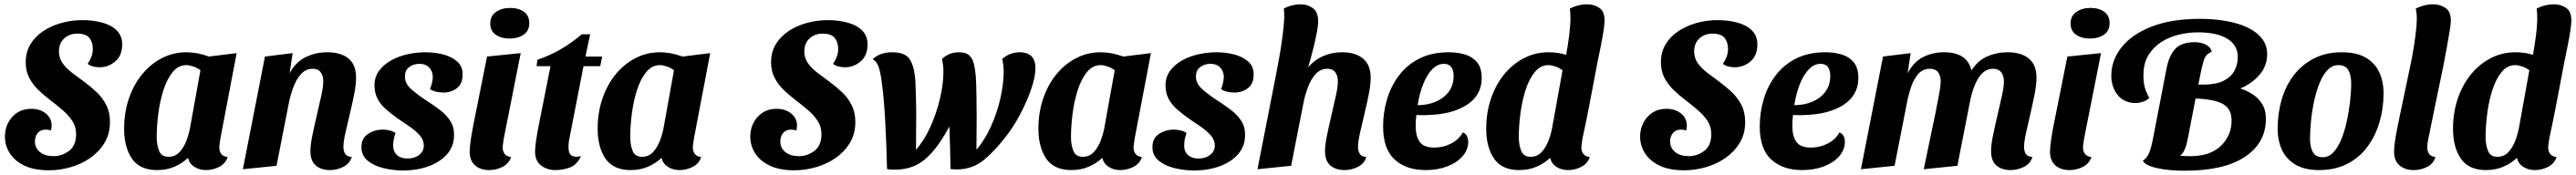

<svg xmlns="http://www.w3.org/2000/svg" viewBox="-20 -774 12015 817"><path d="M209 21Q140 21 94.5 -0.5Q49 -22 26 -58Q3 -94 3 -136Q3 -190 37 -228Q71 -266 126 -266Q167 -266 194 -244Q221 -222 221 -187Q221 -182 220 -176Q219 -170 218 -165Q205 -169 193 -169Q170 -169 156.5 -153.5Q143 -138 143 -114Q143 -83 166.5 -64Q190 -45 230 -45Q270 -45 302.5 -70Q335 -95 335 -148Q335 -183 317 -210Q299 -237 271.5 -260.5Q244 -284 214 -307Q185 -329 159 -354Q133 -379 116.5 -410.5Q100 -442 100 -484Q100 -531 122 -567.5Q144 -604 182 -629Q220 -654 267 -667Q314 -680 364 -680Q416 -680 458.5 -668Q501 -656 525.5 -631Q550 -606 550 -567Q550 -515 518 -487.5Q486 -460 445 -460Q409 -460 389 -476Q399 -490 406 -508Q413 -526 413 -545Q413 -577 397 -597Q381 -617 340 -617Q304 -617 279.5 -594.5Q255 -572 255 -534Q255 -503 272 -479Q289 -455 316.5 -434Q344 -413 373 -392Q403 -370 430.5 -344Q458 -318 475.5 -284Q493 -250 493 -204Q493 -149 467.5 -107Q442 -65 401 -36.5Q360 -8 309.5 6.5Q259 21 209 21Z M713 20Q632 20 595.5 -33.5Q559 -87 559 -173Q559 -248 581 -313Q603 -378 642.5 -426.5Q682 -475 735 -502.5Q788 -530 850 -530Q900 -530 955 -510L1084 -526L1008 -127Q1007 -118 1005 -106Q1003 -94 1003 -85Q1003 -67 1012.5 -55Q1022 -43 1042 -41Q1032 -10 1002.5 5Q973 20 941 20Q911 20 887.5 5.5Q864 -9 857 -37Q831 -12 794.5 4Q758 20 713 20ZM766 -42Q798 -42 818.5 -65Q839 -88 851 -121Q863 -154 868 -185L915 -446Q899 -458 881 -464Q863 -470 849 -470Q812 -470 785.5 -437.5Q759 -405 742.5 -353.5Q726 -302 718.5 -243.5Q711 -185 711 -134Q711 -98 722 -70Q733 -42 766 -42Z M1519 20Q1478 20 1453 -1.5Q1428 -23 1428 -69Q1428 -97 1437 -141Q1446 -185 1457.5 -234Q1469 -283 1478.5 -326Q1488 -369 1488 -395Q1488 -420 1476 -436.5Q1464 -453 1439 -453Q1406 -453 1383.5 -427.5Q1361 -402 1347.5 -364.5Q1334 -327 1327 -291L1270 0L1113 16L1216 -510L1345 -526L1331 -432Q1358 -483 1404.5 -506.5Q1451 -530 1507 -530Q1570 -530 1605.5 -501Q1641 -472 1641 -412Q1641 -378 1632 -333Q1623 -288 1611.5 -240.5Q1600 -193 1591 -152.5Q1582 -112 1582 -88Q1582 -69 1590 -56Q1598 -43 1621 -41Q1611 -10 1581.5 5Q1552 20 1519 20Z M1863 22Q1815 22 1769.5 11Q1724 0 1695 -24Q1666 -48 1666 -87Q1666 -129 1697 -149Q1728 -169 1766 -169Q1781 -169 1797.5 -165Q1814 -161 1825 -153Q1819 -136 1816.5 -122.5Q1814 -109 1814 -91Q1815 -65 1832.5 -49.5Q1850 -34 1881 -34Q1914 -34 1935.5 -51Q1957 -68 1957 -94Q1957 -120 1939 -141Q1921 -162 1893 -181.5Q1865 -201 1835 -221Q1807 -241 1782 -262.5Q1757 -284 1742 -311.5Q1727 -339 1727 -376Q1727 -414 1748 -443Q1769 -472 1803.5 -491.5Q1838 -511 1880.5 -520.5Q1923 -530 1966 -530Q2007 -530 2046.5 -520Q2086 -510 2112.5 -487Q2139 -464 2138 -425Q2138 -383 2111.5 -362.5Q2085 -342 2048 -342Q2033 -342 2016 -345.5Q1999 -349 1986 -358Q1991 -370 1994.5 -384Q1998 -398 1999 -413Q1999 -441 1982.5 -458.5Q1966 -476 1936 -476Q1909 -476 1889 -461Q1869 -446 1869 -418Q1868 -384 1899 -357Q1930 -330 1970 -304Q2003 -283 2032.5 -260.5Q2062 -238 2080.5 -209.5Q2099 -181 2098 -142Q2098 -93 2067.5 -56.5Q2037 -20 1984 0.5Q1931 21 1863 22Z M2357 -594Q2318 -594 2292.5 -612Q2267 -630 2267 -664Q2267 -700 2294 -718.5Q2321 -737 2360 -737Q2399 -737 2424 -719Q2449 -701 2449 -666Q2449 -630 2422.5 -612Q2396 -594 2357 -594ZM2262 20Q2221 20 2196 -2Q2171 -24 2171 -66Q2171 -86 2176 -120.5Q2181 -155 2188 -190Q2195 -225 2199 -245L2252 -510L2409 -526L2330 -127Q2329 -118 2327 -106Q2325 -94 2325 -85Q2325 -67 2334.5 -55Q2344 -43 2364 -41Q2354 -10 2324.5 5Q2295 20 2262 20Z M2571 20Q2532 20 2504 -1.5Q2476 -23 2476 -66Q2476 -86 2481 -119.5Q2486 -153 2493.5 -191Q2501 -229 2508 -263.5Q2515 -298 2519 -319L2548 -465H2483L2487 -495Q2598 -532 2694 -614H2733L2711 -510H2789L2780 -465H2702L2639 -142Q2636 -128 2634 -115.5Q2632 -103 2632 -91Q2631 -59 2645.5 -48.5Q2660 -38 2690 -45Q2672 -5 2639.5 7.5Q2607 20 2571 20Z M2922 20Q2841 20 2804.5 -33.5Q2768 -87 2768 -173Q2768 -248 2790 -313Q2812 -378 2851.5 -426.5Q2891 -475 2944 -502.5Q2997 -530 3059 -530Q3109 -530 3164 -510L3293 -526L3217 -127Q3216 -118 3214 -106Q3212 -94 3212 -85Q3212 -67 3221.5 -55Q3231 -43 3251 -41Q3241 -10 3211.5 5Q3182 20 3150 20Q3120 20 3096.5 5.5Q3073 -9 3066 -37Q3040 -12 3003.5 4Q2967 20 2922 20ZM2975 -42Q3007 -42 3027.5 -65Q3048 -88 3060 -121Q3072 -154 3077 -185L3124 -446Q3108 -458 3090 -464Q3072 -470 3058 -470Q3021 -470 2994.5 -437.5Q2968 -405 2951.5 -353.5Q2935 -302 2927.5 -243.5Q2920 -185 2920 -134Q2920 -98 2931 -70Q2942 -42 2975 -42Z M3686 21Q3617 21 3571.5 -0.5Q3526 -22 3503 -58Q3480 -94 3480 -136Q3480 -190 3514 -228Q3548 -266 3603 -266Q3644 -266 3671 -244Q3698 -222 3698 -187Q3698 -182 3697 -176Q3696 -170 3695 -165Q3682 -169 3670 -169Q3647 -169 3633.5 -153.5Q3620 -138 3620 -114Q3620 -83 3643.5 -64Q3667 -45 3707 -45Q3747 -45 3779.5 -70Q3812 -95 3812 -148Q3812 -183 3794 -210Q3776 -237 3748.5 -260.5Q3721 -284 3691 -307Q3662 -329 3636 -354Q3610 -379 3593.5 -410.5Q3577 -442 3577 -484Q3577 -531 3599 -567.5Q3621 -604 3659 -629Q3697 -654 3744 -667Q3791 -680 3841 -680Q3893 -680 3935.5 -668Q3978 -656 4002.5 -631Q4027 -606 4027 -567Q4027 -515 3995 -487.5Q3963 -460 3922 -460Q3886 -460 3866 -476Q3876 -490 3883 -508Q3890 -526 3890 -545Q3890 -577 3874 -597Q3858 -617 3817 -617Q3781 -617 3756.5 -594.5Q3732 -572 3732 -534Q3732 -503 3749 -479Q3766 -455 3793.5 -434Q3821 -413 3850 -392Q3880 -370 3907.5 -344Q3935 -318 3952.5 -284Q3970 -250 3970 -204Q3970 -149 3944.5 -107Q3919 -65 3878 -36.5Q3837 -8 3786.5 6.5Q3736 21 3686 21Z M4156 18Q4147 18 4137.5 17.5Q4128 17 4118 15Q4115 -107 4109 -216Q4103 -325 4092 -400Q4086 -443 4077.5 -465Q4069 -487 4051 -498Q4085 -530 4142 -530Q4203 -530 4224 -497Q4245 -464 4250 -400Q4251 -376 4252.5 -328.5Q4254 -281 4254 -235Q4254 -199 4253.5 -158Q4253 -117 4253 -75Q4292 -119 4320.5 -182.5Q4349 -246 4365 -314Q4381 -382 4381 -440Q4381 -454 4379.5 -468.5Q4378 -483 4374 -498Q4386 -511 4406.5 -520.5Q4427 -530 4454 -530Q4486 -530 4501.5 -515.5Q4517 -501 4523 -476Q4529 -451 4532 -418Q4534 -384 4535 -332Q4536 -280 4536 -224Q4536 -166 4535 -75Q4573 -119 4602 -182.5Q4631 -246 4646.5 -314Q4662 -382 4662 -440Q4662 -454 4660.5 -468.5Q4659 -483 4655 -498Q4669 -512 4690.5 -521Q4712 -530 4738 -530Q4771 -530 4790.5 -512.5Q4810 -495 4810 -455Q4810 -425 4799 -386Q4788 -347 4770 -305Q4752 -263 4729.5 -223Q4707 -183 4684 -152Q4627 -75 4572 -29Q4517 17 4443 17Q4436 17 4428.5 16.5Q4421 16 4414 15Q4413 -35 4412 -83.5Q4411 -132 4409 -183Q4366 -105 4327 -61.5Q4288 -18 4247 0Q4206 18 4156 18Z M4978 20Q4897 20 4860.5 -33.5Q4824 -87 4824 -173Q4824 -248 4846 -313Q4868 -378 4907.5 -426.5Q4947 -475 5000 -502.5Q5053 -530 5115 -530Q5165 -530 5220 -510L5349 -526L5273 -127Q5272 -118 5270 -106Q5268 -94 5268 -85Q5268 -67 5277.5 -55Q5287 -43 5307 -41Q5297 -10 5267.5 5Q5238 20 5206 20Q5176 20 5152.5 5.5Q5129 -9 5122 -37Q5096 -12 5059.5 4Q5023 20 4978 20ZM5031 -42Q5063 -42 5083.5 -65Q5104 -88 5116 -121Q5128 -154 5133 -185L5180 -446Q5164 -458 5146 -464Q5128 -470 5114 -470Q5077 -470 5050.5 -437.5Q5024 -405 5007.5 -353.5Q4991 -302 4983.5 -243.5Q4976 -185 4976 -134Q4976 -98 4987 -70Q4998 -42 5031 -42Z M5553 22Q5505 22 5459.5 11Q5414 0 5385 -24Q5356 -48 5356 -87Q5356 -129 5387 -149Q5418 -169 5456 -169Q5471 -169 5487.5 -165Q5504 -161 5515 -153Q5509 -136 5506.5 -122.5Q5504 -109 5504 -91Q5505 -65 5522.5 -49.5Q5540 -34 5571 -34Q5604 -34 5625.5 -51Q5647 -68 5647 -94Q5647 -120 5629 -141Q5611 -162 5583 -181.5Q5555 -201 5525 -221Q5497 -241 5472 -262.5Q5447 -284 5432 -311.5Q5417 -339 5417 -376Q5417 -414 5438 -443Q5459 -472 5493.5 -491.5Q5528 -511 5570.5 -520.5Q5613 -530 5656 -530Q5697 -530 5736.5 -520Q5776 -510 5802.5 -487Q5829 -464 5828 -425Q5828 -383 5801.5 -362.5Q5775 -342 5738 -342Q5723 -342 5706 -345.5Q5689 -349 5676 -358Q5681 -370 5684.5 -384Q5688 -398 5689 -413Q5689 -441 5672.5 -458.5Q5656 -476 5626 -476Q5599 -476 5579 -461Q5559 -446 5559 -418Q5558 -384 5589 -357Q5620 -330 5660 -304Q5693 -283 5722.5 -260.5Q5752 -238 5770.5 -209.5Q5789 -181 5788 -142Q5788 -93 5757.5 -56.5Q5727 -20 5674 0.5Q5621 21 5553 22Z M6252 20Q6211 20 6186 -1.5Q6161 -23 6161 -69Q6161 -97 6170 -141Q6179 -185 6190.5 -234Q6202 -283 6211.5 -326Q6221 -369 6221 -395Q6221 -420 6209 -436.5Q6197 -453 6172 -453Q6139 -453 6116.5 -427.5Q6094 -402 6080.5 -364.5Q6067 -327 6060 -291L6003 0L5846 16L5934 -433Q5942 -474 5950 -520Q5958 -566 5963.5 -610.5Q5969 -655 5971 -691Q5971 -703 5970.5 -713.5Q5970 -724 5969 -734Q5987 -744 6007.5 -749Q6028 -754 6047 -754Q6080 -754 6104.5 -736Q6129 -718 6129 -674Q6129 -653 6122 -617.5Q6115 -582 6104.5 -540.5Q6094 -499 6082 -459Q6111 -494 6152 -512Q6193 -530 6241 -530Q6303 -530 6338.5 -500.5Q6374 -471 6374 -411Q6374 -378 6365 -333Q6356 -288 6344.5 -240.5Q6333 -193 6324 -152.5Q6315 -112 6315 -88Q6315 -69 6323 -56Q6331 -43 6354 -41Q6344 -10 6314.5 5Q6285 20 6252 20Z M6630 20Q6540 20 6486 -29Q6432 -78 6432 -184Q6432 -248 6450 -309.5Q6468 -371 6505.5 -421Q6543 -471 6601 -500.5Q6659 -530 6739 -530Q6780 -530 6814.5 -519.5Q6849 -509 6870.5 -483Q6892 -457 6892 -410Q6892 -330 6823.5 -285Q6755 -240 6639 -237Q6627 -236 6612.5 -236.5Q6598 -237 6587 -237Q6584 -210 6584 -186Q6584 -138 6603 -111.5Q6622 -85 6671 -85Q6712 -85 6748.5 -103.5Q6785 -122 6804 -156Q6818 -150 6823.5 -138Q6829 -126 6829 -112Q6829 -75 6803 -45Q6777 -15 6732 2.5Q6687 20 6630 20ZM6593 -283Q6639 -283 6677 -299Q6715 -315 6738 -345.5Q6761 -376 6761 -420Q6760 -476 6716 -476Q6686 -476 6661.5 -451Q6637 -426 6619.5 -382.5Q6602 -339 6593 -283Z M7067 20Q6986 20 6949.5 -33.5Q6913 -87 6913 -173Q6913 -248 6935 -313Q6957 -378 6996.5 -426.5Q7036 -475 7089 -502.5Q7142 -530 7204 -530Q7249 -530 7286 -518Q7294 -563 7299.5 -605Q7305 -647 7306 -681Q7306 -695 7305.5 -708Q7305 -721 7303 -734Q7318 -742 7340 -748Q7362 -754 7384 -754Q7416 -754 7441 -737Q7466 -720 7465 -675Q7465 -662 7460.5 -632Q7456 -602 7448 -561.5Q7440 -521 7431 -478Q7415 -394 7398.5 -306.5Q7382 -219 7362 -127Q7361 -118 7359 -106Q7357 -94 7357 -85Q7357 -67 7366.5 -55Q7376 -43 7396 -41Q7386 -10 7356.5 5Q7327 20 7295 20Q7265 20 7241.5 5.5Q7218 -9 7211 -37Q7185 -12 7148.5 4Q7112 20 7067 20ZM7120 -42Q7152 -42 7172.5 -65Q7193 -88 7205 -121Q7217 -154 7222 -185L7269 -446Q7253 -458 7235 -464Q7217 -470 7203 -470Q7166 -470 7139.5 -437.5Q7113 -405 7096.5 -353.5Q7080 -302 7072.5 -243.5Q7065 -185 7065 -134Q7065 -98 7076 -70Q7087 -42 7120 -42Z M7837 21Q7768 21 7722.5 -0.5Q7677 -22 7654 -58Q7631 -94 7631 -136Q7631 -190 7665 -228Q7699 -266 7754 -266Q7795 -266 7822 -244Q7849 -222 7849 -187Q7849 -182 7848 -176Q7847 -170 7846 -165Q7833 -169 7821 -169Q7798 -169 7784.5 -153.5Q7771 -138 7771 -114Q7771 -83 7794.5 -64Q7818 -45 7858 -45Q7898 -45 7930.5 -70Q7963 -95 7963 -148Q7963 -183 7945 -210Q7927 -237 7899.5 -260.5Q7872 -284 7842 -307Q7813 -329 7787 -354Q7761 -379 7744.5 -410.5Q7728 -442 7728 -484Q7728 -531 7750 -567.5Q7772 -604 7810 -629Q7848 -654 7895 -667Q7942 -680 7992 -680Q8044 -680 8086.5 -668Q8129 -656 8153.5 -631Q8178 -606 8178 -567Q8178 -515 8146 -487.5Q8114 -460 8073 -460Q8037 -460 8017 -476Q8027 -490 8034 -508Q8041 -526 8041 -545Q8041 -577 8025 -597Q8009 -617 7968 -617Q7932 -617 7907.5 -594.5Q7883 -572 7883 -534Q7883 -503 7900 -479Q7917 -455 7944.5 -434Q7972 -413 8001 -392Q8031 -370 8058.5 -344Q8086 -318 8103.5 -284Q8121 -250 8121 -204Q8121 -149 8095.5 -107Q8070 -65 8029 -36.5Q7988 -8 7937.5 6.5Q7887 21 7837 21Z M8387 20Q8297 20 8243 -29Q8189 -78 8189 -184Q8189 -248 8207 -309.5Q8225 -371 8262.5 -421Q8300 -471 8358 -500.5Q8416 -530 8496 -530Q8537 -530 8571.5 -519.5Q8606 -509 8627.5 -483Q8649 -457 8649 -410Q8649 -330 8580.5 -285Q8512 -240 8396 -237Q8384 -236 8369.5 -236.5Q8355 -237 8344 -237Q8341 -210 8341 -186Q8341 -138 8360 -111.5Q8379 -85 8428 -85Q8469 -85 8505.5 -103.5Q8542 -122 8561 -156Q8575 -150 8580.5 -138Q8586 -126 8586 -112Q8586 -75 8560 -45Q8534 -15 8489 2.5Q8444 20 8387 20ZM8350 -283Q8396 -283 8434 -299Q8472 -315 8495 -345.5Q8518 -376 8518 -420Q8517 -476 8473 -476Q8443 -476 8418.5 -451Q8394 -426 8376.5 -382.5Q8359 -339 8350 -283Z M9359 20Q9318 20 9293 -1.5Q9268 -23 9268 -69Q9268 -97 9277 -141Q9286 -185 9297.5 -234Q9309 -283 9318.5 -326Q9328 -369 9328 -394Q9328 -420 9315.5 -436.5Q9303 -453 9278 -453Q9251 -453 9232.5 -437Q9214 -421 9201 -395.5Q9188 -370 9180 -342Q9172 -314 9168 -291L9111 0L8954 16L9008 -243Q9011 -260 9017 -289Q9023 -318 9028 -347Q9033 -376 9033 -395Q9033 -420 9021 -436.5Q9009 -453 8983 -453Q8948 -453 8926.5 -426.5Q8905 -400 8893 -362.5Q8881 -325 8875 -291L8818 0L8661 16L8764 -510L8893 -526L8879 -432Q8906 -484 8950 -507Q8994 -530 9050 -530Q9101 -530 9133 -510Q9165 -490 9177 -445Q9204 -490 9249 -510Q9294 -530 9345 -530Q9409 -530 9444.5 -500.5Q9480 -471 9480 -411Q9480 -378 9471 -333Q9462 -288 9451 -240.5Q9440 -193 9431 -152.5Q9422 -112 9422 -88Q9422 -69 9430 -56Q9438 -43 9461 -41Q9451 -10 9421.5 5Q9392 20 9359 20Z M9729 -594Q9690 -594 9664.5 -612Q9639 -630 9639 -664Q9639 -700 9666 -718.5Q9693 -737 9732 -737Q9771 -737 9796 -719Q9821 -701 9821 -666Q9821 -630 9794.5 -612Q9768 -594 9729 -594ZM9634 20Q9593 20 9568 -2Q9543 -24 9543 -66Q9543 -86 9548 -120.5Q9553 -155 9560 -190Q9567 -225 9571 -245L9624 -510L9781 -526L9702 -127Q9701 -118 9699 -106Q9697 -94 9697 -85Q9697 -67 9706.5 -55Q9716 -43 9736 -41Q9726 -10 9696.5 5Q9667 20 9634 20Z M10171 23Q10097 23 10043 11Q9989 -1 9976 -23Q9996 -37 10006 -61.5Q10016 -86 10025 -135L10086 -451Q10097 -512 10126 -544.5Q10155 -577 10217 -577Q10250 -577 10272 -564.5Q10294 -552 10297 -532Q10269 -521 10261 -494Q10253 -467 10247 -439L10235 -379H10263Q10321 -380 10355 -398Q10389 -416 10404 -445Q10419 -474 10419 -507Q10419 -563 10370.5 -593Q10322 -623 10233 -623Q10188 -623 10143 -612Q10098 -601 10061 -577Q10024 -553 10001.5 -515.5Q9979 -478 9979 -425Q9978 -397 9983.5 -372.5Q9989 -348 10006 -317Q9993 -304 9975.5 -298.5Q9958 -293 9943 -293Q9889 -293 9859 -330Q9829 -367 9829 -421Q9829 -493 9877 -553.5Q9925 -614 10017.5 -650Q10110 -686 10242 -686Q10304 -686 10361 -676.5Q10418 -667 10461.5 -647Q10505 -627 10530.5 -595.5Q10556 -564 10556 -520Q10556 -466 10520 -424.5Q10484 -383 10430 -361Q10460 -352 10488 -334Q10516 -316 10533.5 -287Q10551 -258 10550 -214Q10548 -105 10451 -41Q10354 23 10171 23ZM10199 -45Q10290 -45 10340 -93Q10390 -141 10390 -211Q10390 -267 10349 -289Q10308 -311 10222 -314L10186 -128Q10179 -91 10169.5 -72Q10160 -53 10149 -47Q10161 -46 10173 -45.5Q10185 -45 10199 -45Z M10799 20Q10731 20 10688 -5.5Q10645 -31 10625 -74.5Q10605 -118 10605 -173Q10605 -244 10623.5 -308.5Q10642 -373 10680 -422.5Q10718 -472 10774 -501Q10830 -530 10905 -530Q10973 -530 11016 -505Q11059 -480 11079 -436.5Q11099 -393 11099 -339Q11099 -268 11080 -203.5Q11061 -139 11023.5 -88.5Q10986 -38 10929.5 -9Q10873 20 10799 20ZM10816 -40Q10843 -40 10864.5 -62.5Q10886 -85 10901.5 -122.5Q10917 -160 10927 -205.5Q10937 -251 10942.5 -297.5Q10948 -344 10948 -385Q10948 -422 10935 -446Q10922 -470 10888 -470Q10860 -470 10838.5 -448Q10817 -426 10801.5 -388.5Q10786 -351 10776 -306Q10766 -261 10761 -213.5Q10756 -166 10756 -125Q10756 -88 10769 -64Q10782 -40 10816 -40Z M11240 20Q11199 20 11173.5 -2Q11148 -24 11148 -66Q11148 -99 11161 -165.5Q11174 -232 11193 -320Q11212 -408 11232 -507Q11242 -563 11248 -609.5Q11254 -656 11254 -688Q11254 -714 11249 -734Q11265 -742 11286.5 -748Q11308 -754 11330 -754Q11361 -754 11387 -737.5Q11413 -721 11413 -677Q11413 -664 11407.5 -630Q11402 -596 11394 -552.5Q11386 -509 11378 -467Q11356 -361 11342 -293Q11328 -225 11320 -185.5Q11312 -146 11308 -126.5Q11304 -107 11303.5 -99Q11303 -91 11303 -85Q11303 -67 11312 -55Q11321 -43 11341 -41Q11332 -10 11302.5 5Q11273 20 11240 20Z M11577 20Q11496 20 11459.5 -33.5Q11423 -87 11423 -173Q11423 -248 11445 -313Q11467 -378 11506.5 -426.5Q11546 -475 11599 -502.5Q11652 -530 11714 -530Q11759 -530 11796 -518Q11804 -563 11809.5 -605Q11815 -647 11816 -681Q11816 -695 11815.5 -708Q11815 -721 11813 -734Q11828 -742 11850 -748Q11872 -754 11894 -754Q11926 -754 11951 -737Q11976 -720 11975 -675Q11975 -662 11970.5 -632Q11966 -602 11958 -561.5Q11950 -521 11941 -478Q11925 -394 11908.5 -306.5Q11892 -219 11872 -127Q11871 -118 11869 -106Q11867 -94 11867 -85Q11867 -67 11876.5 -55Q11886 -43 11906 -41Q11896 -10 11866.5 5Q11837 20 11805 20Q11775 20 11751.5 5.5Q11728 -9 11721 -37Q11695 -12 11658.5 4Q11622 20 11577 20ZM11630 -42Q11662 -42 11682.5 -65Q11703 -88 11715 -121Q11727 -154 11732 -185L11779 -446Q11763 -458 11745 -464Q11727 -470 11713 -470Q11676 -470 11649.5 -437.5Q11623 -405 11606.5 -353.5Q11590 -302 11582.5 -243.5Q11575 -185 11575 -134Q11575 -98 11586 -70Q11597 -42 11630 -42Z"/></svg>

Font: Sansita Swashed SemiBold
Style: Regular
Weight: 600
Designer: Pablo Cosgaya
Foundry: Omnibus-Type
Version: Version 1.003; ttfautohint (v1.8.3)